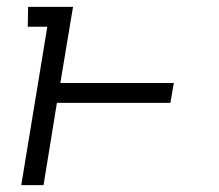

<svg xmlns="http://www.w3.org/2000/svg" viewBox="-20 -540 640 560"><path d="M42 0 118 -462H61L62 -520H193L156 -298H487L477 -240H146L107 0Z"/></svg>

Font: Iosevka HT Light Extended
Style: Italic
Weight: 300
Width: 7
Italic angle: -9°
Monospace: yes
Designer: Belleve Invis
Foundry: Belleve Invis
Version: Version 32.3.0; ttfautohint (v1.8.4)